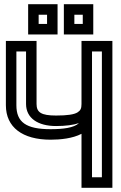

<svg xmlns="http://www.w3.org/2000/svg" viewBox="-20 -869 577 914"><path d="M368 -232V0V25H393H490H515V0V-649V-674H490H393H368V-649V-374C368 -352 363 -343 349 -334C333 -324 301 -319 247 -319C176 -319 154 -334 154 -374V-649V-674H129H33H8V-649V-368C8 -263 87 -204 221 -204C268 -204 326 -210 368 -232ZM418 -374V-423V-624H465V-25H418V-298V-374ZM356 -283C332 -260 278 -254 221 -254C103 -254 58 -288 58 -368V-624H104V-374C104 -307 160 -269 247 -269C292 -269 330 -274 356 -283ZM254 -730V-824V-849H229H139H114V-824V-730V-705H139H229H254V-730ZM204 -755H164V-799H204V-755ZM424 -730V-824V-849H399H309H284V-824V-730V-705H309H399H424V-730ZM374 -755H334V-799H374V-755Z"/></svg>

Font: Gamestation DisplayOutline
Style: Regular
Weight: 400
Designer: Jonas Hecksher
Foundry: Jonas Hecksher, Playtypeª, e-types AS
Version: Version 1.003